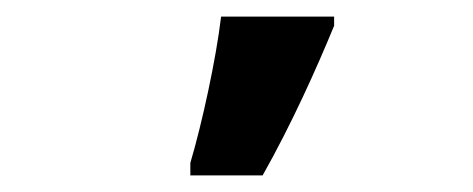

<svg xmlns="http://www.w3.org/2000/svg" viewBox="-20 -817 569 231"><path d="M209 -606H296C331 -668 361 -735 382 -786V-797H246C240 -746 223 -668 209 -621Z"/></svg>

Font: Noto Sans Display
Style: Bold
Weight: 700
Designer: Monotype Design Team
Foundry: Monotype Imaging Inc.
Version: Version 1.900